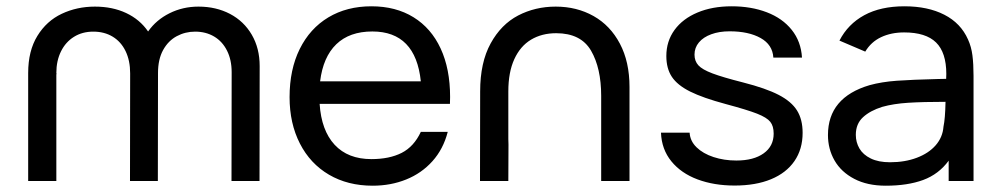

<svg xmlns="http://www.w3.org/2000/svg" viewBox="-20 -575 3173 610"><path d="M805 -365 804.5 0H715.5L716 -345.5Q716 -385 701.2 -414.2Q686.5 -443.5 660.2 -459Q634 -474.5 600 -474.5Q568.5 -474.5 541.5 -460Q514.5 -445.5 498.2 -416Q482 -386.5 482 -343L481.5 0H393L393.5 -342Q393.5 -382.5 379 -412.5Q364.5 -442.5 338 -458.5Q311.5 -474.5 276.5 -474.5Q241.5 -474.5 215 -458Q188.5 -441.5 173.8 -411.8Q159 -382 159 -343H159.5L159 -336.5V0H69.5V-343Q69.5 -413.5 98.8 -461Q128 -508.5 176.2 -531.2Q224.5 -554 281.5 -554Q337.5 -554 381 -533.5Q424.5 -513 450.5 -475Q476.5 -512 518.8 -533Q561 -554 610.5 -554Q666.5 -554 710.8 -530.8Q755 -507.5 780 -464.5Q805 -421.5 805 -365Z M995.5 -245Q1001 -160.5 1043.2 -115Q1085.5 -69.5 1160 -69.5Q1217 -69.5 1256 -89.2Q1295 -109 1317 -156H1402.5Q1388.5 -101.5 1354 -63Q1319.5 -24.5 1270.5 -4.8Q1221.5 15 1164 15Q1085 15 1025.2 -20Q965.5 -55 932.8 -119Q900 -183 900 -266.5Q900 -354 932.2 -419.2Q964.5 -484.5 1023.2 -519.8Q1082 -555 1160 -555Q1237.5 -555 1293.8 -520.2Q1350 -485.5 1380 -420.8Q1410 -356 1410 -267Q1410 -252.5 1409.5 -245ZM997 -316.5H1317Q1300.5 -475 1163 -475Q1090.5 -475 1048.5 -434.5Q1006.5 -394 997 -316.5Z M1980 -298.5V0H1890V-270.5Q1890 -358.5 1857.8 -414Q1825.5 -469.5 1747 -469.5Q1701.5 -469.5 1667.2 -449Q1633 -428.5 1614 -387Q1595 -345.5 1595 -284.5V-133.5L1595.5 -115.5L1595 0H1505L1505.5 -284.5Q1505.5 -376.5 1538.8 -437Q1572 -497.5 1626.2 -525.8Q1680.5 -554 1745.5 -554Q1812.5 -554 1865.8 -524Q1919 -494 1949.5 -436.2Q1980 -378.5 1980 -298.5Z M2080 -153.5H2171Q2172.5 -127 2193 -107Q2213.5 -87 2247 -76Q2280.5 -65 2319.5 -65Q2374.5 -65 2406.2 -87.8Q2438 -110.5 2438 -150.5Q2438 -174.5 2427.2 -188Q2416.5 -201.5 2385.5 -213.8Q2354.5 -226 2285.5 -244.5Q2213 -264 2172.5 -284.2Q2132 -304.5 2114.5 -331Q2097 -357.5 2097 -397Q2097 -444 2123 -479.8Q2149 -515.5 2196 -535.2Q2243 -555 2304.5 -555Q2366.5 -555 2416.2 -536Q2466 -517 2495.5 -480Q2525 -443 2528 -392H2437Q2434.5 -433 2396.5 -454.2Q2358.5 -475.5 2298 -475.5Q2265 -475.5 2239.8 -466.2Q2214.5 -457 2200.5 -440.2Q2186.5 -423.5 2186.5 -401.5Q2186.5 -381 2198.8 -367.5Q2211 -354 2243.5 -341.8Q2276 -329.5 2341 -313Q2413.5 -294.5 2454 -273.5Q2494.5 -252.5 2512.2 -224Q2530 -195.5 2530 -153Q2530 -101 2504 -63.2Q2478 -25.5 2429.5 -5.5Q2381 14.5 2314 14.5Q2248.5 14.5 2196.2 -5Q2144 -24.5 2113 -62.5Q2082 -100.5 2080 -153.5Z M3073 -334V0H2994V-64.5Q2962.5 -21.5 2913 -3.2Q2863.5 15 2794 15Q2735.5 15 2694 -6.8Q2652.5 -28.5 2631.5 -65Q2610.5 -101.5 2610.5 -146Q2610.5 -265.5 2743 -304.5Q2781 -315 2829.5 -318.5Q2878 -322 2961 -324L2986 -324.5Q2986.5 -330 2986.5 -340Q2986.5 -408 2954 -440Q2921.5 -472 2852.5 -472Q2811.5 -472 2779.5 -457Q2747.5 -442 2729 -411L2647 -446Q2674 -498.5 2726 -526.8Q2778 -555 2853.5 -555Q2928 -555 2980.2 -528.2Q3032.5 -501.5 3055.5 -449.5Q3066 -426.5 3069.5 -399Q3073 -371.5 3073 -334ZM2977.5 -172.5Q2983 -198 2984 -251.5Q2912.5 -251.5 2865.5 -248.5Q2818.5 -245.5 2783 -235.5Q2744.5 -223.5 2721.8 -202.5Q2699 -181.5 2699 -146.5Q2699 -123 2710.5 -103.2Q2722 -83.5 2746.5 -71.5Q2771 -59.5 2807.5 -59.5Q2855 -59.5 2892.8 -73.8Q2930.5 -88 2952.8 -113.5Q2975 -139 2977.5 -172.5Z"/></svg>

Font: CCSD_manrope Medium
Style: Regular
Weight: 500
Designer: Mikhail Sharanda
Foundry: Mikhail Sharanda
Version: Version 4.503